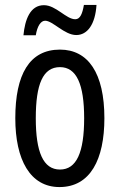

<svg xmlns="http://www.w3.org/2000/svg" viewBox="-20 -748 485 778"><path d="M75 -605H125C131 -642 145 -664 163 -664C194 -664 241 -606 289 -606C334 -606 366 -649 371 -728H320C314 -693 305 -670 285 -670C248 -670 207 -727 158 -727C102 -727 81 -668 75 -605ZM403 -269C403 -452 337 -547 223 -547C99 -547 42 -446 42 -269C42 -101 102 10 221 10C346 10 403 -102 403 -269ZM125 -269C125 -407 154 -476 223 -476C290 -476 321 -407 321 -269C321 -130 290 -61 223 -61C155 -61 125 -132 125 -269Z"/></svg>

Font: Noto Sans Gurmukhi UI ExtraCondensed
Style: Regular
Weight: 400
Width: 2
Designer: Jelle Bosma - Monotype Design Team
Foundry: Monotype Imaging Inc.
Version: Version 2.004